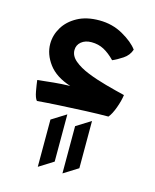

<svg xmlns="http://www.w3.org/2000/svg" viewBox="-96 -418 596 738"><g transform="rotate(15 202.0 -49.5)"><path d="M56.2 9.8Q47.9 0.5 43.2 -25.4Q38.6 -51.3 36.6 -68.4Q71.3 -72.3 100.8 -75.2Q130.4 -78.1 165 -79.1Q105.5 -98.1 77.1 -136.2Q48.8 -174.3 48.8 -215.8Q48.8 -250.5 67.4 -281.5Q85.9 -312.5 121.6 -332Q157.2 -351.6 208.5 -351.6Q260.7 -351.6 303.2 -327.4Q345.7 -303.2 364.7 -276.9Q356.9 -252.9 334.7 -238.3Q312.5 -223.6 294.9 -216.3Q272.5 -239.3 250.5 -251Q228.5 -262.7 201.2 -262.7Q176.3 -262.7 160.6 -249.8Q145 -236.8 145 -216.8Q145 -193.4 166.5 -175.3Q188 -157.2 222.4 -143.3Q256.8 -129.4 296.9 -118.4Q336.9 -107.4 373.5 -98.6Q370.6 -75.7 359.9 -46.4Q349.1 -17.1 337.4 -3.4Q299.8 -3.4 247.1 -1.2Q194.3 1 142.8 3.9Q91.3 6.8 56.2 9.8ZM125 253.4V65.4L182.6 29.3V217.3ZM223.1 253.4V65.4L280.8 29.3V217.3Z"/></g></svg>

Font: Harmattan
Style: Bold
Weight: 700
Designer: George W. Nuss III and SIL International
Foundry: SIL International
Version: Version 4.000